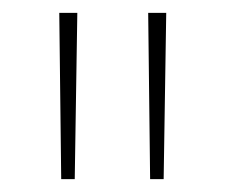

<svg xmlns="http://www.w3.org/2000/svg" viewBox="-20 -819 350 298"><path d="M100 -799H72L75 -541H96ZM238 -799H210L213 -541H234Z"/></svg>

Font: Noto Sans Sinhala Condensed Thin
Style: Regular
Weight: 100
Width: 3
Designer: Jelle Bosma - Monotype Design Team
Foundry: Monotype Imaging Inc.
Version: Version 2.006